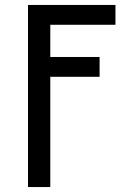

<svg xmlns="http://www.w3.org/2000/svg" viewBox="-20 -540 540 775"><path d="M93 215V-520H446V-440H183V-310H382V-230H183V215Z"/></svg>

Font: Iosevka Term Curly Medium
Style: Regular
Weight: 500
Designer: Belleve Invis
Foundry: Belleve Invis
Version: Version 32.3.0